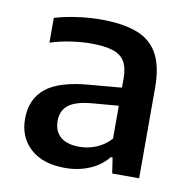

<svg xmlns="http://www.w3.org/2000/svg" viewBox="-59 -806 562 568"><g transform="rotate(10 222.0 -522.5)"><path d="M171.5 -297Q104.5 -297 67.2 -330.8Q30 -364.5 30 -420Q30 -479.5 70.5 -512.2Q111 -545 202 -552L317.5 -562L328 -508.5L214.5 -499Q167.5 -494.5 146.8 -477.8Q126 -461 126 -431Q126 -399.5 145.5 -382.8Q165 -366 203 -366Q227.5 -366 252.2 -375.8Q277 -385.5 296.5 -407V-588Q296.5 -620 285.2 -638.8Q274 -657.5 249.2 -665.2Q224.5 -673 184.5 -673Q157.5 -673 125.2 -668.5Q93 -664 62 -654V-728.5Q94 -738 130.8 -743Q167.5 -748 201 -748Q266 -748 308.8 -732Q351.5 -716 372.2 -678.5Q393 -641 393 -577V-305H312L305 -352H299.5Q278 -325 244.2 -311Q210.5 -297 171.5 -297Z"/></g></svg>

Font: Encode Sans SC Medium
Style: Regular
Weight: 500
Version: Version 3.002